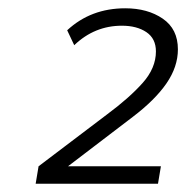

<svg xmlns="http://www.w3.org/2000/svg" viewBox="-20 -757 449 463"><path d="M73 -356 238 -481Q292 -521 324 -557Q356 -593 356 -633Q356 -664 333 -679.5Q310 -695 274 -695Q208 -695 159 -648L142 -684Q199 -737 282 -737Q336 -737 372.5 -712Q409 -687 409 -638Q409 -596 381.5 -556Q354 -516 300 -475L144 -356H368L361 -314H66Z"/></svg>

Font: KoHo
Style: Italic
Weight: 400
Italic angle: -10°
Designer: Cadson Demak & Katatrad Team
Foundry: Cadson Demak Co.,Ltd.
Version: Version 1.000